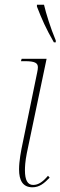

<svg xmlns="http://www.w3.org/2000/svg" viewBox="-20 -786 257 816"><path d="M209 -606H217V-614C194 -669 176 -728 167 -766H137V-758C158 -704 175 -665 209 -606ZM118 10C147 10 167 -6 191 -31L184 -39C162 -13 143 0 121 0C97 0 86 -21 86 -62C86 -77 87 -100 94 -135L178 -536H72L69 -526H86C129 -526 141 -518 141 -500C141 -494 140 -487 138 -478L77 -181C69 -144 61 -101 61 -66C61 -19 77 10 118 10Z"/></svg>

Font: Noto Serif Display Condensed Thin
Style: Italic
Weight: 100
Width: 3
Italic angle: -12°
Designer: Monotype Design Team
Foundry: Monotype Imaging Inc.
Version: Version 2.009